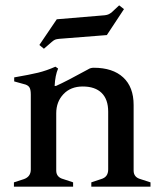

<svg xmlns="http://www.w3.org/2000/svg" viewBox="-20 -697 594 717"><path d="M542 -16V0H321V-16L357 -28Q371 -32 377.5 -41Q384 -50 384 -64V-280Q384 -326 359.5 -350Q335 -374 289 -374Q244 -374 217 -345.5Q190 -317 190 -274V-60Q190 -35 217 -28L253 -16V0H32V-16L69 -28Q95 -37 95 -64V-344Q95 -364 89 -372Q83 -380 69 -383L33 -393V-408Q91 -418 122 -425.5Q153 -433 187 -448L197 -441Q186 -416 184 -376H189Q229 -394 309 -438Q318 -444 330 -444Q401 -444 440 -408Q479 -372 479 -305V-60Q479 -35 505 -28ZM127 -529 192 -625 371 -640Q379 -641 384 -643Q389 -645 396 -650L425 -677L443 -663L379 -566L201 -552Q191 -551 186 -549Q181 -547 174 -541L144 -515Z"/></svg>

Font: Ibarra Real Nova SemiBold
Style: Regular
Weight: 600
Designer: Jose Maria Ribagorda & Octavio Pardo
Foundry: Jose Maria Ribagorda
Version: Version 1.014